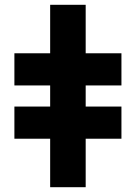

<svg xmlns="http://www.w3.org/2000/svg" viewBox="-20 -750 566 800"><path d="M189 30V-172H40V-306H189V-394H40V-528H189V-730H337V-528H486V-394H337V-306H486V-172H337V30Z"/></svg>

Font: Tektur SemiCondensed
Style: Bold
Weight: 700
Width: 4
Designer: Adam Jagosz
Foundry: Adam Jagosz
Version: Version 1.005;gftools[0.9.30]